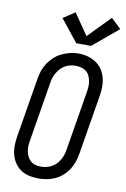

<svg xmlns="http://www.w3.org/2000/svg" viewBox="-105 -1044 731 1113"><g transform="rotate(10 260.0 -487.5)"><path d="M202 8Q174 8 147 2Q120 -4 98.5 -18.5Q77 -33 62 -55.5Q47 -78 40.5 -104Q34 -130 34.5 -158Q35 -186 40 -214L97 -559Q101 -584 109 -608Q117 -632 131.5 -654Q146 -676 166 -694Q186 -712 209.5 -723Q233 -734 257.5 -740Q282 -746 307 -746Q335 -746 361.5 -738.5Q388 -731 410 -716.5Q432 -702 447 -679.5Q462 -657 468.5 -631Q475 -605 474.5 -577Q474 -549 469 -521L412 -176Q408 -151 400 -127Q392 -103 378 -81Q364 -59 344 -41Q324 -23 300.5 -12Q277 -1 252 3.5Q227 8 202 8ZM204 -62Q220 -62 236 -65.5Q252 -69 267 -77Q282 -85 294 -97.5Q306 -110 314.5 -125Q323 -140 328 -155.5Q333 -171 335 -187L392 -532Q395 -549 396 -566Q397 -583 394 -599Q391 -615 384 -630Q377 -645 364.5 -654.5Q352 -664 336 -668.5Q320 -673 303 -673Q287 -673 271 -669.5Q255 -666 240.5 -657.5Q226 -649 214.5 -636.5Q203 -624 194.5 -609.5Q186 -595 181 -579.5Q176 -564 174 -548L117 -203Q114 -186 113 -169Q112 -152 115 -136Q118 -120 125 -106Q132 -92 143.5 -81.5Q155 -71 171 -66.5Q187 -62 204 -62ZM283 -802 179 -932 248 -978 334 -853 461 -983 520 -927 370 -802Z"/></g></svg>

Font: Iosevka Slab
Style: Italic
Weight: 400
Italic angle: -9°
Monospace: yes
Designer: Belleve Invis
Foundry: Belleve Invis
Version: Version 11.1.0; ttfautohint (v1.8.3)